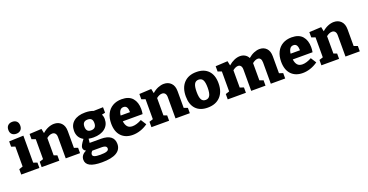

<svg xmlns="http://www.w3.org/2000/svg" viewBox="-38 -1725 5549 2899"><g transform="rotate(-20 2736.0 -275.5)"><path d="M256 -541V-107L317 -86V0H25V-86L86 -107V-427L25 -448V-533ZM72 -699Q72 -745 98.5 -770Q125 -795 169 -795Q212 -795 238 -770.5Q264 -746 264 -700Q264 -654 237.5 -629Q211 -604 168 -604Q124 -604 98 -628.5Q72 -653 72 -699Z M910 -107 970 -86V0H740V-341Q740 -381 722.5 -401.5Q705 -422 675 -422Q631 -422 584 -384V-105L637 -86V0H353V-86L414 -106V-427L353 -448V-533L547 -543L562 -471Q607 -511 656 -531Q705 -551 751 -551Q821 -551 865.5 -505.5Q910 -460 910 -376Z M1340 -96Q1443 -96 1495.5 -56Q1548 -16 1548 61Q1548 151 1469.5 197.5Q1391 244 1236 244Q1108 244 1045 211Q982 178 982 112Q982 34 1068 -5Q1027 -26 1027 -64Q1027 -82 1040.5 -108Q1054 -134 1092 -185Q1046 -210 1022.5 -251Q999 -292 999 -347Q999 -443 1065.5 -497Q1132 -551 1251 -551Q1324 -551 1382 -529L1533 -533L1534 -445L1479 -433Q1497 -400 1497 -357Q1497 -263 1428.5 -208Q1360 -153 1244 -153Q1206 -153 1166 -161L1159 -96ZM1168 -353Q1168 -266 1245 -266Q1329 -266 1329 -354Q1329 -398 1309.5 -418Q1290 -438 1249 -438Q1168 -438 1168 -353ZM1387 76Q1387 52 1368 40Q1349 28 1314 28H1157Q1129 53 1129 82Q1129 105 1158 116.5Q1187 128 1249 128Q1322 128 1354.5 115.5Q1387 103 1387 76Z M2059 -231H1741Q1748 -174 1775 -142.5Q1802 -111 1856 -111Q1921 -111 2003 -156L2059 -68Q2001 -27 1938.5 -6.5Q1876 14 1815 14Q1699 14 1631.5 -56.5Q1564 -127 1564 -258Q1564 -348 1597 -414Q1630 -480 1691.5 -515.5Q1753 -551 1836 -551Q1953 -551 2009.5 -485.5Q2066 -420 2066 -311Q2066 -270 2059 -231ZM1740 -324H1891Q1890 -377 1874 -403.5Q1858 -430 1822 -430Q1785 -430 1765 -401Q1745 -372 1740 -324Z M2674 -107 2734 -86V0H2504V-341Q2504 -381 2486.5 -401.5Q2469 -422 2439 -422Q2395 -422 2348 -384V-105L2401 -86V0H2117V-86L2178 -106V-427L2117 -448V-533L2311 -543L2326 -471Q2371 -511 2420 -531Q2469 -551 2515 -551Q2585 -551 2629.5 -505.5Q2674 -460 2674 -376Z M3296 -278Q3296 -141 3222.5 -63.5Q3149 14 3019 14Q2896 14 2829.5 -57Q2763 -128 2763 -259Q2763 -396 2835.5 -473.5Q2908 -551 3037 -551Q3160 -551 3228 -480Q3296 -409 3296 -278ZM2940 -267Q2940 -181 2961 -143.5Q2982 -106 3028 -106Q3076 -106 3097.5 -145.5Q3119 -185 3119 -271Q3119 -357 3098 -394Q3077 -431 3030 -431Q2983 -431 2961.5 -392.5Q2940 -354 2940 -267Z M4205 -107 4266 -86V0H4035V-341Q4035 -381 4019.5 -401.5Q4004 -422 3977 -422Q3937 -422 3890 -384V-107L3950 -86V0H3720V-341Q3720 -381 3704 -401.5Q3688 -422 3661 -422Q3621 -422 3574 -384V-106L3635 -86V0H3343V-86L3404 -106V-427L3343 -448V-533L3537 -543L3552 -470Q3596 -509 3644.5 -530Q3693 -551 3738 -551Q3781 -551 3815.5 -531.5Q3850 -512 3870 -473Q3913 -511 3961 -531Q4009 -551 4053 -551Q4120 -551 4162.5 -507Q4205 -463 4205 -379Z M4790 -231H4472Q4479 -174 4506 -142.5Q4533 -111 4587 -111Q4652 -111 4734 -156L4790 -68Q4732 -27 4669.5 -6.5Q4607 14 4546 14Q4430 14 4362.5 -56.5Q4295 -127 4295 -258Q4295 -348 4328 -414Q4361 -480 4422.5 -515.5Q4484 -551 4567 -551Q4684 -551 4740.5 -485.5Q4797 -420 4797 -311Q4797 -270 4790 -231ZM4471 -324H4622Q4621 -377 4605 -403.5Q4589 -430 4553 -430Q4516 -430 4496 -401Q4476 -372 4471 -324Z M5405 -107 5465 -86V0H5235V-341Q5235 -381 5217.5 -401.5Q5200 -422 5170 -422Q5126 -422 5079 -384V-105L5132 -86V0H4848V-86L4909 -106V-427L4848 -448V-533L5042 -543L5057 -471Q5102 -511 5151 -531Q5200 -551 5246 -551Q5316 -551 5360.5 -505.5Q5405 -460 5405 -376Z"/></g></svg>

Font: Bitter Pro ExtraBold
Style: Regular
Weight: 800
Designer: Sol Matas, and Bitter project Authors
Foundry: Sol Matas
Version: Version 1.010